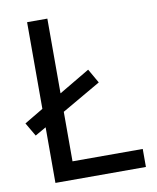

<svg xmlns="http://www.w3.org/2000/svg" viewBox="-81 -777 686 840"><g transform="rotate(-10 262.0 -357.0)"><path d="M97 0V-247L48 -219L13 -279L97 -329V-714H187V-382L324 -463L360 -400L187 -300V-80H499V0Z"/></g></svg>

Font: Noto Sans Linear A
Style: Regular
Weight: 400
Designer: Monotype Design Team
Foundry: Monotype Imaging Inc.
Version: Version 2.002; ttfautohint (v1.8.4.7-5d5b)